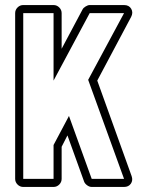

<svg xmlns="http://www.w3.org/2000/svg" viewBox="-20 -740 609 760"><path d="M72 0Q59 0 49.5 -9.5Q40 -19 40 -32V-688Q40 -701 49.5 -710.5Q59 -720 72 -720H192Q205 -720 214.5 -710.5Q224 -701 224 -688V-547L307 -703Q310 -709 319 -714.5Q328 -720 335 -720H471Q491 -720 499.5 -705Q508 -690 499 -673L365 -421L501 -43Q507 -26 498 -13Q489 0 471 0H343Q334 0 325 -6.5Q316 -13 313 -21L247 -204L224 -159V-32Q224 -19 214.5 -9.5Q205 0 192 0ZM192 -32V-166L253 -281L343 -32H471L329 -424L471 -688H335L192 -421V-688H72V-32Z"/></svg>

Font: Lichte PostBus
Style: Regular
Weight: 400
Designer: Peter Wiegel
Version: Version 1.001